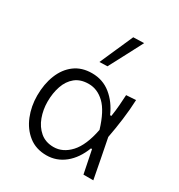

<svg xmlns="http://www.w3.org/2000/svg" viewBox="-187 -919 986 1055"><g transform="rotate(30 306.0 -391.0)"><path d="M261.5 10Q195 10 148.8 -26.5Q102.5 -63 78.5 -122.5Q54.5 -182 54.5 -249.5Q54.5 -323 77.8 -381.2Q101 -439.5 145.8 -473Q190.5 -506.5 255.5 -506.5Q324 -506.5 375 -465.2Q426 -424 455.5 -356H463.5Q469.5 -394 472.2 -429Q475 -464 476.5 -495.5L537.5 -499.5Q535 -437 526.5 -372.2Q518 -307.5 506.5 -247.5Q519 -185.5 530.8 -123.8Q542.5 -62 554.5 0H492Q484.5 -36.5 477.2 -73Q470 -109.5 462.5 -145.5H455.5Q427.5 -72 376.8 -31Q326 10 261.5 10ZM273 -49Q331.5 -49 378 -99.2Q424.5 -149.5 445.5 -257Q414.5 -360 369.5 -403.2Q324.5 -446.5 269 -446.5Q217 -446.5 184.2 -420Q151.5 -393.5 136 -348.5Q120.5 -303.5 120.5 -249Q120.5 -198.5 137.2 -152.8Q154 -107 188 -78Q222 -49 273 -49ZM258.5 -580Q282 -633 305.2 -685.8Q328.5 -738.5 351.5 -790.5L419.5 -792.5Q391.5 -739 364 -686.5Q336.5 -634 308.5 -581.5Z"/></g></svg>

Font: Commissioner Light
Style: Regular
Weight: 300
Designer: Kostas Bartsokas
Foundry: Kostas Bartsokas
Version: Version 1.000; ttfautohint (v1.8.3)